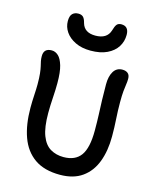

<svg xmlns="http://www.w3.org/2000/svg" viewBox="-142 -1075 956 1182"><g transform="rotate(15 336.5 -483.5)"><path d="M355 13Q255 13 193 -30.5Q131 -74 102.5 -153Q74 -232 74 -339Q74 -380 76.5 -420Q79 -460 79 -488Q79 -531 76 -558Q73 -585 69 -601.5Q65 -618 62 -632Q59 -646 59 -664Q59 -714 110 -714Q133 -714 152 -696.5Q171 -679 183 -639Q195 -599 195 -528Q195 -487 191.5 -434Q188 -381 188 -336Q188 -245 208 -193Q228 -141 264.5 -119.5Q301 -98 348 -98Q423 -98 458 -146.5Q493 -195 493 -305Q493 -364 491 -409Q489 -454 487.5 -498.5Q486 -543 486 -599Q486 -650 505 -681Q524 -712 561 -712Q583 -712 596 -701Q609 -690 609 -666Q609 -648 606 -630Q603 -612 600.5 -585Q598 -558 598 -515Q598 -461 601.5 -408.5Q605 -356 605 -298Q605 -206 578.5 -136Q552 -66 496.5 -26.5Q441 13 355 13ZM339 -774Q283 -774 242 -794Q201 -814 179.5 -845.5Q158 -877 158 -914Q158 -947 172 -961Q186 -975 210 -975Q229 -975 240 -965Q251 -955 258 -927Q274 -871 344 -871Q418 -871 436 -928Q444 -957 453.5 -968.5Q463 -980 482 -980Q530 -980 530 -925Q530 -883 508.5 -849Q487 -815 444.5 -794.5Q402 -774 339 -774Z"/></g></svg>

Font: Shantell Sans Normal
Style: Regular
Weight: 500
Designer: Stephen Nixon, Anya Danilova, Shantell Martin
Foundry: Arrow Type
Version: Version 1.009;[a7da0bfa3]